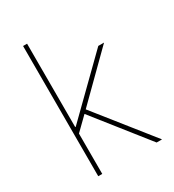

<svg xmlns="http://www.w3.org/2000/svg" viewBox="-177 -828 840 929"><g transform="rotate(-30 243.5 -364.0)"><path d="M113.3 -219.7V-261.7H122.1L412.1 -545.9H444.3L196.3 -300.8L193.4 -297.9ZM96.7 0V-727.5H119.1V0ZM422.9 0 184.6 -300.8 202.1 -315.4 453.1 0Z"/></g></svg>

Font: Inter Tight Thin
Style: Regular
Weight: 250
Designer: Rasmus Andersson
Foundry: rsms
Version: Version 3.004